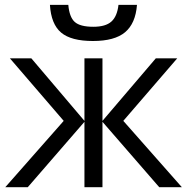

<svg xmlns="http://www.w3.org/2000/svg" viewBox="-20 -776 776 796"><path d="M330.1 -534.2H404.8V-274.9L626 -534.2H714.8L491.2 -274.9L733.9 0H640.1L404.8 -271V0H330.1V-271L95.2 0H2L244.1 -274.9L21 -534.2H109.9L330.1 -274.9ZM365.2 -606Q274.9 -606 233.4 -640.9Q191.9 -675.8 187 -755.9H263.2Q267.6 -705.1 289.8 -685.1Q312 -665 367.2 -665Q417.5 -665 441.7 -686.5Q465.8 -708 471.2 -755.9H547.9Q542 -678.7 498.5 -642.3Q455.1 -606 365.2 -606Z"/></svg>

Font: Open Sans ACDW
Style: acdw
Weight: 400
Foundry: Ascender Corporation
Version: Version 1.10